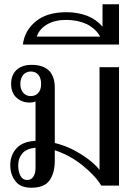

<svg xmlns="http://www.w3.org/2000/svg" viewBox="-20 -867 638 897"><path d="M536 -553C536 -553 445 -553 445 -553C445 -553 445 -73 445 -73C428 -96 400 -120 361 -145C322 -170 281 -188 236 -199C236 -199 236 -456 236 -456C236 -528 200 -564 127 -564C98 -564 75 -556 58 -541C41 -525 32 -503 32 -476C32 -448 40 -426 57 -411C73 -396 93 -388 117 -388C130 -388 140 -390 146 -393C146 -393 146 -209 146 -209C105 -207 76 -195 57 -174C38 -153 28 -127 28 -96C28 -66 36 -41 52 -21C67 0 92 10 127 10C168 10 196 -2 212 -25C228 -48 236 -79 236 -118C236 -118 236 -165 236 -165C282 -150 325 -127 366 -94C407 -61 436 -29 453 0C453 0 536 0 536 0C536 0 536 -553 536 -553ZM159 -433C150 -423 138 -418 124 -418C110 -418 98 -423 89 -433C80 -443 75 -457 75 -475C75 -493 80 -507 89 -518C98 -528 110 -533 124 -533C138 -533 150 -528 159 -518C168 -507 172 -493 172 -475C172 -457 168 -443 159 -433ZM136 -42C129 -31 120 -26 107 -26C94 -26 83 -32 76 -45C69 -58 65 -74 65 -94C65 -117 72 -136 85 -151C98 -166 118 -174 146 -177C146 -177 146 -85 146 -85C146 -66 143 -52 136 -42Z M147 -767C112 -738 92 -702 87 -659C87 -659 536 -659 536 -659C536 -659 536 -847 536 -847C536 -847 459 -847 459 -847C459 -847 459 -742 459 -742C441 -764 417 -781 388 -793C358 -804 326 -810 291 -810C230 -810 182 -796 147 -767ZM448 -696C448 -696 152 -696 152 -696C159 -719 175 -738 200 -753C224 -767 254 -774 289 -774C326 -774 358 -767 386 -754C413 -740 434 -721 448 -696Z"/></svg>

Font: BUSH 25 TRIRONG
Style: Regular
Weight: 400
Designer: Katatrad Team
Foundry: CadsonDemak